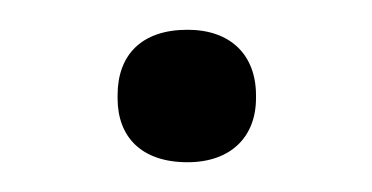

<svg xmlns="http://www.w3.org/2000/svg" viewBox="-20 -315 250 129"><path d="M59 -251V-249C59 -223 75 -206 106 -206C135 -206 152 -223 152 -249V-251C152 -278 135 -295 106 -295C75 -295 59 -278 59 -251Z"/></svg>

Font: LT Wave Text Light
Style: Regular
Weight: 300
Designer: Daniel Lyons
Version: Version 2.5 (Glyphs App)